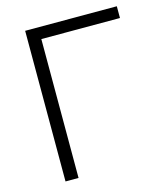

<svg xmlns="http://www.w3.org/2000/svg" viewBox="-107 -787 747 868"><g transform="rotate(-15 267.0 -352.5)"><path d="M92 0V-705H521V-650H153V0Z"/></g></svg>

Font: Nunito Sans 12pt Light
Style: Regular
Weight: 300
Designer: Vernon Adams
Foundry: Vernon Adams
Version: Version 3.101;gftools[0.9.27]